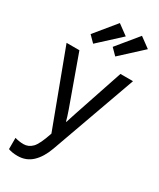

<svg xmlns="http://www.w3.org/2000/svg" viewBox="-243 -849 946 1139"><g transform="rotate(30 230.0 -280.0)"><path d="M24.4 203.1Q38.1 208 53.2 210.4Q68.4 212.9 87.9 212.9Q146.5 212.9 186.8 174.8Q227.1 136.7 251.5 68.4L460 -513.7H374L260.7 -175.8Q254.4 -156.2 248.8 -139.2Q243.2 -122.1 238.8 -107.4H235.8Q231.9 -122.1 226.6 -139.2Q221.2 -156.2 214.4 -175.8L92.8 -513.7H4.9L196.3 -2.4V-2Q168 83.5 142.6 109.1Q117.2 134.8 83 134.8Q68.4 134.8 52.7 132.3Q37.1 129.9 24.4 126ZM102.5 -629.9 144 -587.9 290 -722.2 220.2 -773.4ZM253.9 -629.9 295.4 -587.9 441.4 -722.2 371.6 -773.4Z"/></g></svg>

Font: Roboto Flex
Style: Regular
Weight: 400
Designer: Berlow after Robertson
Foundry: Google
Version: Version 3.200;gftools[0.9.32]